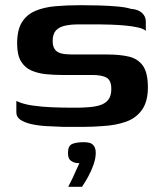

<svg xmlns="http://www.w3.org/2000/svg" viewBox="-20 -484 631 740"><path d="M43 -95Q67 -83 104 -77.5Q141 -72 181 -70.5Q221 -69 252 -69Q263 -69 279.5 -69Q296 -69 307 -70Q339 -71 362 -77.5Q385 -84 397 -99Q409 -114 409 -141Q409 -174 391 -184.5Q373 -195 336 -195Q324 -195 308.5 -195Q293 -195 272 -195Q251 -195 220 -195Q189 -195 158 -198Q127 -201 101.5 -212Q76 -223 61 -247.5Q46 -272 46 -316Q46 -368 64 -397.5Q82 -427 115 -441.5Q148 -456 193 -460Q238 -464 291 -464Q323 -464 361 -463Q399 -462 432.5 -459Q466 -456 484 -450Q512 -448 527 -434.5Q542 -421 542 -401Q542 -398 542 -390Q542 -382 542 -374Q542 -366 542 -365Q534 -373 512.5 -378Q491 -383 463.5 -385.5Q436 -388 409 -389Q382 -390 363 -390H284Q253 -390 230.5 -385Q208 -380 195.5 -366.5Q183 -353 183 -326Q183 -305 191.5 -293.5Q200 -282 216.5 -278Q233 -274 258 -274Q311 -274 345.5 -274Q380 -274 394 -274Q441 -274 476 -266Q511 -258 530.5 -231Q550 -204 550 -147Q550 -93 527.5 -61Q505 -29 466 -15Q427 -1 375 2Q336 5 300 5Q264 5 224 5Q190 4 157.5 2Q125 0 99.5 -6Q74 -12 58.5 -22.5Q43 -33 43 -51ZM243 236Q253 217 260 202Q267 187 273 173Q279 159 286 145Q283 145 280 144.5Q277 144 273 144Q262 142 252 134.5Q242 127 242 105Q242 78 258 71Q274 64 303 64Q315 64 325 66.5Q335 69 342 78.5Q349 88 349 106Q349 126 340.5 150.5Q332 175 319.5 197.5Q307 220 296 236Z"/></svg>

Font: Genos SemiBold
Style: Regular
Weight: 600
Designer: Robert E. Leuschke
Foundry: Robert E. Leuschke
Version: Version 1.010